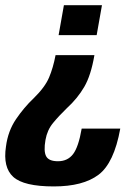

<svg xmlns="http://www.w3.org/2000/svg" viewBox="-43 -616 515 724"><path d="M313 -408H166.5Q157.5 -360.5 142 -323.8Q126.5 -287 83.5 -245Q48 -211.5 17.5 -166.8Q-13 -122 -20.5 -63.5Q-32.5 15 7 51Q46.5 87 160 87Q270 87 328.5 43Q387 -1 410.5 -131H265Q253 -61.5 232.5 -34.8Q212 -8 175.5 -8Q141 -8 131 -26.8Q121 -45.5 128.5 -88.5Q135 -125.5 157 -152.2Q179 -179 209.5 -208.5Q249 -244.5 274.5 -288Q300 -331.5 313 -408ZM321.5 -483.5 341.5 -596.5H198L178 -483.5Z"/></svg>

Font: Anybody Condensed
Style: Bold Italic
Weight: 700
Width: 3
Italic angle: -10°
Version: Version 1.113;gftools[0.9.25]